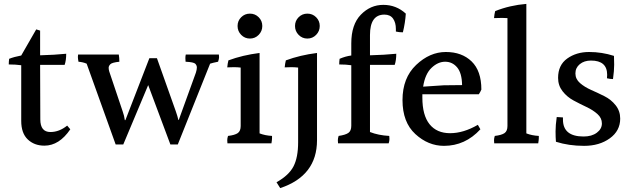

<svg xmlns="http://www.w3.org/2000/svg" viewBox="-20 -784 3242 986"><path d="M208 -36Q156 -36 122.5 -68Q89 -100 89 -163V-449Q61 -453 25 -453Q25 -468 27 -482Q52 -492 89 -499L166 -633L186 -627V-500Q261 -502 320 -508Q320 -474 312 -451H186L187 -171Q187 -106 239 -106Q284 -106 325 -139L341 -120Q284 -36 208 -36Z M1104 -504Q1105 -499 1105 -490.5Q1105 -482 1100 -467Q1070 -461 1059 -457L893 -42H855L741 -347L613 -42H574L425 -457Q407 -465 383 -467Q380 -483 380 -491.5Q380 -500 381 -504H590Q593 -487 593 -467Q555 -463 546.5 -454Q538 -445 538 -436Q538 -427 541 -417L610 -212Q618 -190 621 -167H624L747 -485H786L883 -212Q892 -186 896 -168H898L986 -411Q991 -427 991 -437.5Q991 -448 983 -456.5Q975 -465 933 -467Q932 -476 932 -485.5Q932 -495 934 -504Z M1327 -650.5Q1327 -624 1308.5 -605Q1290 -586 1263.5 -586Q1237 -586 1218.5 -605Q1200 -624 1200 -650.5Q1200 -677 1218.5 -695.5Q1237 -714 1263.5 -714Q1290 -714 1308.5 -695.5Q1327 -677 1327 -650.5ZM1377 -86Q1377 -83 1377 -74.5Q1377 -66 1374 -48H1148Q1147 -54 1147 -64Q1147 -74 1151 -86Q1186 -90 1201 -100.5Q1216 -111 1216 -137V-437Q1199 -439 1181 -439Q1163 -439 1147 -438Q1149 -459 1153 -474Q1226 -501 1313 -512V-99Q1341 -88 1377 -86Z M1622 -650.5Q1622 -624 1603.5 -605Q1585 -586 1558.5 -586Q1532 -586 1513.5 -605Q1495 -624 1495 -650.5Q1495 -677 1513.5 -695.5Q1532 -714 1558.5 -714Q1585 -714 1603.5 -695.5Q1622 -677 1622 -650.5ZM1511 -53V-437Q1494 -439 1476 -439Q1458 -439 1442 -438Q1444 -459 1448 -474Q1521 -501 1608 -512V-64Q1608 119 1419 182L1400 152Q1464 116 1487.5 70Q1511 24 1511 -53Z M1784 -561Q1784 -658 1833 -708.5Q1882 -759 1948.5 -759Q2015 -759 2064 -714Q2061 -667 2049 -618Q2029 -618 2013 -622Q2013 -629 2013 -635Q2013 -668 1998.5 -688.5Q1984 -709 1954 -709Q1880 -709 1880 -604V-500Q1955 -502 2015 -508Q2015 -474 2007 -451H1880V-106Q1923 -89 1979 -86Q1980 -80 1980 -70Q1980 -60 1976 -48H1716Q1715 -54 1715 -64Q1715 -74 1719 -86Q1754 -91 1769 -101.5Q1784 -112 1784 -138V-449Q1757 -453 1722 -453Q1722 -468 1724 -482Q1754 -495 1784 -499Z M2153 -339 2259 -346 2353 -347Q2352 -409 2327.5 -438Q2303 -467 2266 -467Q2229 -467 2196 -435.5Q2163 -404 2153 -339ZM2149 -300V-283Q2149 -192 2186 -146Q2223 -100 2291.5 -100Q2360 -100 2434 -143L2447 -120Q2369 -35 2260 -35Q2179 -35 2113 -95.5Q2047 -156 2047 -270Q2047 -384 2117 -450.5Q2187 -517 2269.5 -517Q2352 -517 2402 -468.5Q2452 -420 2452 -324Q2447 -312 2439 -300Z M2747 -86Q2747 -83 2747 -74.5Q2747 -66 2744 -48H2518Q2517 -54 2517 -64Q2517 -74 2521 -86Q2556 -90 2571 -100.5Q2586 -111 2586 -137V-691Q2576 -692 2558.5 -692Q2541 -692 2517 -691Q2519 -713 2523 -727Q2598 -757 2683 -764V-99Q2711 -88 2747 -86Z M2846 -384Q2846 -450 2893 -483.5Q2940 -517 3005.5 -517Q3071 -517 3133 -497Q3134 -481 3134 -451.5Q3134 -422 3128 -378Q3113 -378 3097 -382Q3098 -392 3098 -400Q3098 -473 3015 -473Q2980 -473 2957.5 -454.5Q2935 -436 2935 -407Q2935 -378 2958.5 -357.5Q2982 -337 3016 -322Q3050 -307 3084 -290Q3118 -273 3141.5 -243.5Q3165 -214 3165 -175Q3165 -112 3111.5 -73.5Q3058 -35 2979.5 -35Q2901 -35 2835 -56Q2833 -78 2833 -109.5Q2833 -141 2839 -183Q2851 -183 2871 -181Q2871 -175 2871 -170Q2871 -83 2977 -83Q3019 -83 3045 -102.5Q3071 -122 3071 -150Q3071 -178 3048 -198.5Q3025 -219 2992 -234.5Q2959 -250 2925.5 -268Q2892 -286 2869 -315.5Q2846 -345 2846 -384Z"/></svg>

Font: Halant Medium
Style: Regular
Weight: 500
Designer: Hitesh Malaviya (Devanagari), Satya Rajpurohit (Latin)
Foundry: Indian Type Foundry
Version: Version 1.101;PS 1.0;hotconv 1.0.78;makeotf.lib2.5.61930; tt